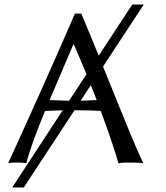

<svg xmlns="http://www.w3.org/2000/svg" viewBox="-20 -718 734 848"><path d="M179 -228C194 -229 227 -230 257 -231L34 110H85L309 -231C347 -231 401 -230 425 -228C474 -97 497 -19 503 3C520 0 536 0 553 0C570 0 596 0 613 3C579 -66 507 -246 435 -424L615 -698H564L416 -472C389 -538 363 -602 339 -658H311C215 -436 117 -218 16 3C28 0 40 0 51 0C62 0 84 0 96 3C112 -58 143 -141 179 -228ZM285 -273C256 -274 217 -275 199 -276L304 -522H306C327 -475 345 -431 362 -390ZM336 -273 381 -342C391 -319 399 -296 407 -276C386 -275 360 -274 336 -273Z"/></svg>

Font: Libertinus Sans
Style: Regular
Weight: 400
Designer: Philipp H. Poll, Khaled Hosny
Foundry: Caleb Maclennan
Version: Version 7.050;RELEASE